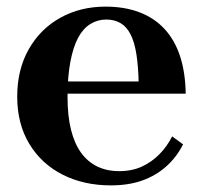

<svg xmlns="http://www.w3.org/2000/svg" viewBox="-20 -550 610 580"><path d="M184 -257Q184 -200 194.5 -158Q205 -116 225 -88.5Q245 -61 274 -47Q303 -33 340 -33Q379 -33 409 -47Q439 -61 462 -84.5Q485 -108 500 -138L533 -114Q514 -76 483 -48Q452 -20 410.5 -5Q369 10 315 10Q233 10 169 -22.5Q105 -55 68.5 -115.5Q32 -176 32 -258Q32 -340 67 -401.5Q102 -463 162.5 -496.5Q223 -530 299 -530Q356 -530 401 -513Q446 -496 477 -462.5Q508 -429 524 -380Q540 -331 541 -267H117L116 -304H423L399 -295Q398 -349 392 -386.5Q386 -424 374 -447Q362 -470 343.5 -480.5Q325 -491 301 -491Q275 -491 253 -477.5Q231 -464 216 -436Q201 -408 192.5 -363Q184 -318 184 -257Z"/></svg>

Font: Roboto Serif 144pt SemiBold
Style: Regular
Weight: 600
Version: Version 1.008